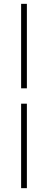

<svg xmlns="http://www.w3.org/2000/svg" viewBox="-20 -840 250 1000"><path d="M120 -300V140H90V-300ZM90 -380V-820H120V-380Z"/></svg>

Font: Kalnia Thin
Style: Regular
Weight: 100
Version: Version 1.105